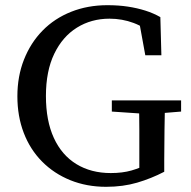

<svg xmlns="http://www.w3.org/2000/svg" viewBox="-20 -705 736 740"><path d="M389 15Q314 15 251 -10.5Q188 -36 142 -82.5Q96 -129 71.5 -193Q47 -257 47 -334Q47 -411 72.5 -475.5Q98 -540 144 -587Q190 -634 254 -659.5Q318 -685 394 -685Q437 -685 473 -679.5Q509 -674 540.5 -664Q572 -654 598 -639L602 -492H540L513 -640L577 -623V-565Q539 -600 495 -616.5Q451 -633 402 -633Q332 -633 276.5 -598.5Q221 -564 189 -497.5Q157 -431 157 -335Q157 -240 187.5 -173.5Q218 -107 274.5 -72.5Q331 -38 407 -38Q452 -38 487 -48Q522 -58 562 -78L517 -30V-88Q517 -145 517 -203Q517 -261 515 -318H616Q615 -262 614 -204Q613 -146 613 -88V-43Q563 -17 508.5 -1Q454 15 389 15ZM411 -275V-318H678V-275L568 -266H544Z"/></svg>

Font: Source Serif 4 18pt
Style: Regular
Weight: 400
Designer: Frank Grießhammer
Foundry: Adobe Systems Incorporated
Version: Version 4.004;hotconv 1.0.116;makeotfexe 2.5.65601